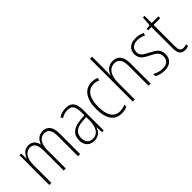

<svg xmlns="http://www.w3.org/2000/svg" viewBox="75 -1675 2413 2413"><g transform="rotate(-45 1281.5 -468.0)"><path d="M497 -632C425 -632 385 -590 362 -529H359C347 -588 311 -632 242 -632C164 -632 130 -578 112 -529H109L105 -622H76V-93H113V-416C113 -519 156 -598 238 -598C293 -598 332 -561 332 -448V-93H369V-421C369 -534 417 -598 492 -598C548 -598 587 -558 587 -457V-93H625V-460C625 -579 576 -632 497 -632Z M907 -632C862 -632 816 -619 777 -596L791 -565C833 -589 871 -598 905 -598C976 -598 1007 -559 1007 -446V-400L934 -394C808 -384 737 -331 737 -226C737 -147 779 -83 869 -83C951 -83 988 -131 1008 -185H1010L1015 -93H1044V-450C1044 -579 1002 -632 907 -632ZM937 -364 1008 -369V-311C1007 -194 967 -115 875 -115C812 -115 776 -155 776 -226C776 -312 830 -355 937 -364Z M1357 -83C1393 -83 1430 -91 1457 -104V-139C1427 -126 1393 -118 1360 -118C1251 -118 1205 -213 1205 -353C1205 -511 1266 -597 1368 -597C1395 -597 1423 -591 1448 -578L1460 -611C1433 -625 1403 -632 1367 -632C1242 -632 1167 -530 1167 -352C1167 -186 1228 -83 1357 -83Z M1596 -596V-853H1559V-93H1596V-388C1596 -532 1655 -597 1736 -597C1800 -597 1840 -555 1840 -447V-93H1878V-453C1878 -574 1829 -632 1740 -632C1659 -632 1615 -578 1596 -523H1593C1595 -547 1596 -566 1596 -596Z M2273 -223C2273 -313 2214 -342 2141 -380C2070 -416 2030 -439 2030 -500C2030 -564 2075 -598 2145 -598C2183 -598 2224 -588 2252 -570L2268 -603C2235 -621 2193 -632 2146 -632C2047 -632 1993 -577 1993 -500C1993 -416 2049 -385 2125 -347C2194 -312 2235 -289 2235 -223C2235 -157 2198 -118 2118 -118C2070 -118 2023 -133 1987 -156V-115C2016 -99 2062 -83 2118 -83C2221 -83 2273 -137 2273 -223Z M2488 -117C2439 -117 2425 -150 2425 -217V-589H2544V-622H2425V-750H2397L2387 -623L2328 -613V-589H2387V-217C2387 -129 2411 -83 2482 -83C2508 -83 2527 -88 2543 -95V-128C2529 -122 2509 -117 2488 -117Z"/></g></svg>

Font: Noto Sans Telugu UI Condensed ExtraLight
Style: Regular
Weight: 200
Width: 3
Designer: Jelle Bosma - Monotype Design Team
Foundry: Monotype Imaging Inc.
Version: Version 2.005